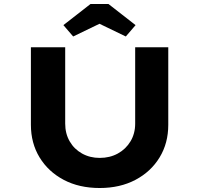

<svg xmlns="http://www.w3.org/2000/svg" viewBox="-20 -937 1000 963"><path d="M480 6Q377 6 299.5 -35Q222 -76 178.5 -147.5Q135 -219 135 -311V-700H307V-317Q307 -267 329.5 -228Q352 -189 391.5 -167Q431 -145 480 -145Q531 -145 571 -167Q611 -189 634.5 -228Q658 -267 658 -317V-700H824V-311Q824 -219 780.5 -147.5Q737 -76 659.5 -35Q582 6 480 6ZM347 -754 298 -811 434 -917H524L660 -811L611 -754L464 -825H494Z"/></svg>

Font: Lexend Mega
Style: Bold
Weight: 700
Version: Version 1.007